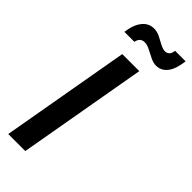

<svg xmlns="http://www.w3.org/2000/svg" viewBox="-291 -944 980 980"><g transform="rotate(45 199.0 -454.0)"><path d="M19.5 0 142.5 -700H265.5L142.5 0ZM306 -780Q286 -780 263.8 -791Q241.5 -802 220.2 -813Q199 -824 181.5 -824Q148.5 -824 142 -788H70Q77 -844.5 102 -876Q127 -907.5 166 -907.5Q188 -907.5 209.5 -896.5Q231 -885.5 250.8 -874.8Q270.5 -864 287 -864Q298.5 -864 308.5 -872Q318.5 -880 321.5 -902.5H397.5Q389 -837.5 365.2 -808.8Q341.5 -780 306 -780Z"/></g></svg>

Font: Cabin Condensed
Style: Bold Italic
Weight: 700
Width: 3
Italic angle: -10°
Designer: Pablo Impallari
Foundry: Pablo Impallari. http://www.impallari.com Igino Marini. http://www.ikern.com
Version: Version 3.001; ttfautohint (v1.8.3)